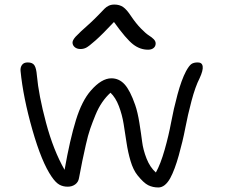

<svg xmlns="http://www.w3.org/2000/svg" viewBox="-20 -870 988 839"><path d="M332 -655.8Q315.9 -655.8 306.4 -664.1Q296.9 -672.4 296.9 -684.1Q296.9 -694.3 310.3 -709.5Q323.7 -724.6 376 -771Q394 -787.6 412.1 -806.4Q430.2 -825.2 437.3 -832.5Q444.3 -839.8 455.1 -845Q465.8 -850.1 480 -850.1Q502 -850.1 517.8 -839.4Q533.7 -828.6 553.2 -798.8Q574.2 -767.6 595.9 -745.4Q617.7 -723.1 630.6 -715.1Q643.6 -707 651.9 -698.5Q660.2 -689.9 660.2 -680.2Q660.2 -667.5 651.1 -660.2Q642.1 -652.8 627 -652.8Q591.8 -652.8 561.5 -676.3Q531.2 -699.7 478 -773.9Q428.2 -720.7 397.9 -693.8Q367.7 -667 356.2 -661.4Q344.7 -655.8 332 -655.8ZM671.9 -50.8Q647.5 -50.8 627.4 -60.8Q607.4 -70.8 580.1 -105Q562 -127.9 550.5 -166.5Q539.1 -205.1 533 -246.1Q526.9 -287.1 520.3 -328.1Q513.7 -369.1 499.5 -406.2Q485.4 -443.4 462.9 -464.8Q443.4 -447.3 426.8 -423.3Q410.2 -399.4 397 -367.2Q383.8 -335 374.3 -307.6Q364.7 -280.3 355 -236.8Q345.2 -193.4 339.8 -167Q334.5 -140.6 325.2 -91.8Q322.3 -74.2 308.6 -64.2Q294.9 -54.2 275.9 -54.2Q255.4 -54.2 239.5 -63Q223.6 -71.8 206.1 -97.2Q162.1 -160.6 121.6 -302.5Q81.1 -444.3 69.8 -560.1Q68.4 -575.7 76.2 -586.4Q84 -597.2 101.1 -597.2Q122.6 -597.2 130.6 -584.2Q138.7 -571.3 141.1 -541Q148.9 -454.1 181.2 -333.5Q213.4 -212.9 262.2 -127.9Q285.6 -260.7 311.8 -345.2Q337.9 -429.7 377 -474.1Q423.8 -527.8 466.8 -527.8Q500.5 -527.8 524.7 -501.2Q548.8 -474.6 570.8 -411.1Q581.5 -380.4 589.1 -333Q596.7 -285.6 601.1 -250.5Q605.5 -215.3 620.4 -177.2Q635.3 -139.2 661.1 -116.2Q681.6 -152.8 699.5 -215.6Q717.3 -278.3 727.8 -335.4Q738.3 -392.6 755.6 -456.8Q772.9 -521 793 -559.1Q806.2 -583 816.2 -590.1Q826.2 -597.2 844.2 -597.2Q863.3 -597.2 865.7 -579.8Q868.2 -562.5 852.1 -527.8Q833.5 -491.7 816.9 -429.2Q800.3 -366.7 789.6 -310.1Q778.8 -253.4 761.2 -190.9Q743.7 -128.4 724.1 -91.8Q701.2 -50.8 671.9 -50.8Z"/></svg>

Font: Shantell Sans Irregular
Style: Regular
Weight: 300
Designer: Stephen Nixon, Anya Danilova, Shantell Martin
Foundry: Arrow Type
Version: Version 1.006;[9816181b4]